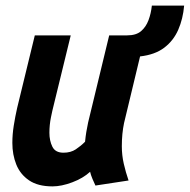

<svg xmlns="http://www.w3.org/2000/svg" viewBox="-20 -652 676 684"><path d="M167 12Q115 12 83.5 -9.5Q52 -31 38 -66Q24 -101 24 -143Q24 -173 29 -204.5Q34 -236 41 -267L104 -526H232L171 -276Q167 -261 161.5 -234Q156 -207 156 -179Q156 -151 166.5 -129.5Q177 -108 206 -108Q232 -108 250 -120Q268 -132 283 -147Q285 -167 287.5 -182Q290 -197 294 -216L369 -526H433Q465 -526 482.5 -541Q500 -556 509 -580Q518 -604 521 -632H636Q632 -585 615 -546Q598 -507 565 -482Q532 -457 479 -451L422 -214Q418 -195 416 -174.5Q414 -154 414 -131Q414 -99 421 -68.5Q428 -38 438 -9L320 9Q316 1 309.5 -14.5Q303 -30 301 -40Q276 -17 237.5 -2.5Q199 12 167 12Z"/></svg>

Font: Ubuntu Sans Mono
Style: Italic
Weight: 400
Italic angle: -13.5°
Monospace: yes
Designer: Dalton Maag Ltd
Foundry: Dalton Maag Ltd
Version: Version 1.006